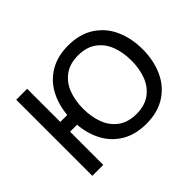

<svg xmlns="http://www.w3.org/2000/svg" viewBox="-140 -960 1230 1230"><g transform="rotate(-45 475.0 -345.0)"><path d="M258.8 -300.8H195.8V0H96.7V-689.5H195.8V-389.2H258.8Q266.6 -477.5 304.4 -547.9Q342.3 -618.2 411.4 -659.2Q480.5 -700.2 577.6 -700.2Q683.1 -700.2 755.4 -652.3Q827.6 -604.5 863 -524.2Q898.4 -443.8 898.4 -345.2Q898.4 -246.6 863 -166.3Q827.6 -85.9 755.4 -38.1Q683.1 9.8 577.6 9.8Q480.5 9.8 411.4 -31Q342.3 -71.8 304.4 -141.8Q266.6 -211.9 258.8 -300.8ZM796.4 -345.2Q796.4 -418.9 773.7 -478.8Q751 -538.6 701.9 -574.5Q652.8 -610.4 577.6 -610.4Q502.4 -610.4 453.4 -574.5Q404.3 -538.6 381.6 -478.8Q358.9 -418.9 358.9 -345.2Q358.9 -271.5 381.6 -211.4Q404.3 -151.4 453.4 -115.5Q502.4 -79.6 577.6 -79.6Q652.8 -79.6 701.9 -115.5Q751 -151.4 773.7 -211.4Q796.4 -271.5 796.4 -345.2Z"/></g></svg>

Font: Acari Sans Medium
Style: Regular
Weight: 500
Designer: Alfredo Marco Pradil and Stefan Peev
Foundry: Hanken Design Co.
Version: Version 1.045